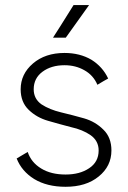

<svg xmlns="http://www.w3.org/2000/svg" viewBox="-20 -717 498 748"><path d="M327.1 -697.3Q304.7 -665 236.3 -570.3Q223.6 -570.3 186.5 -570.3Q207 -601.6 266.6 -697.3Q282.2 -697.3 327.1 -697.3ZM111.3 -369.1Q111.3 -332 141.6 -310.5Q172.9 -290 217.8 -279.3Q262.7 -268.6 307.6 -255.9Q351.6 -243.2 382.8 -211.9Q414.1 -181.6 414.1 -130.9Q414.1 -69.3 364.3 -29.3Q315.4 10.7 235.4 10.7Q163.1 10.7 113.3 -19.5Q64.5 -49.8 44.9 -99.6Q59.6 -108.4 87.9 -125Q101.6 -84 140.6 -60.5Q178.7 -37.1 235.4 -37.1Q291 -37.1 327.1 -61.5Q364.3 -85.9 364.3 -130.9Q364.3 -168 333 -190.4Q301.8 -211.9 256.8 -221.7Q211.9 -233.4 168 -246.1Q123 -258.8 91.8 -289.1Q60.5 -319.3 60.5 -369.1Q60.5 -428.7 108.4 -469.7Q156.2 -510.7 231.4 -510.7Q291 -510.7 335.9 -484.4Q379.9 -457 401.4 -411.1Q386.7 -403.3 359.4 -386.7Q343.8 -423.8 308.6 -443.4Q274.4 -462.9 231.4 -462.9Q179.7 -462.9 145.5 -437.5Q111.3 -412.1 111.3 -369.1Z"/></svg>

Font: LeFont
Style: ExtraLight
Weight: 200
Designer: Leryon MEDIA
Version: Version 1.0